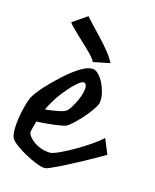

<svg xmlns="http://www.w3.org/2000/svg" viewBox="-137 -779 719 890"><g transform="rotate(20 222.5 -333.5)"><path d="M228.5 -403.3Q220.7 -403.3 207.5 -391.6Q194.3 -379.9 179.2 -360.8Q164.1 -341.8 147.5 -316.4Q130.9 -291 118.2 -263.7Q113.3 -253.9 109.4 -244.1Q105.5 -234.4 101.6 -223.6Q127 -228.5 154.8 -235.8Q182.6 -243.2 196.3 -252Q203.1 -256.8 211.4 -271.5Q219.7 -286.1 227.1 -304.2Q234.4 -322.3 239.3 -342.3Q244.1 -362.3 244.1 -377Q244.1 -387.7 240.2 -395.5Q236.3 -403.3 228.5 -403.3ZM445.3 -125Q427.7 -112.3 404.3 -96.2Q380.9 -80.1 355 -63Q329.1 -45.9 303.2 -29.3Q277.3 -12.7 255.4 0.5Q233.4 13.7 217.8 22Q202.1 30.3 197.3 31.2Q194.3 32.2 189.5 32.2Q172.9 32.2 146 23.9Q119.1 15.6 91.8 3.4Q64.5 -8.8 41.5 -22.9Q18.6 -37.1 10.7 -49.8Q4.9 -60.5 2.4 -77.6Q0 -94.7 0 -117.2Q0 -136.7 2 -158.7Q3.9 -180.7 7.3 -200.7Q10.7 -220.7 15.1 -237.3Q19.5 -253.9 25.4 -263.7Q32.2 -277.3 46.9 -298.3Q61.5 -319.3 80.6 -342.3Q99.6 -365.2 121.1 -388.7Q142.6 -412.1 164.1 -431.2Q185.5 -450.2 205.6 -462.4Q225.6 -474.6 241.2 -475.6Q242.2 -475.6 242.7 -476.1Q243.2 -476.6 245.1 -476.6Q260.7 -476.6 276.4 -462.9Q292 -449.2 303.7 -429.7Q315.4 -410.2 322.8 -388.2Q330.1 -366.2 330.1 -348.6Q330.1 -339.8 329.1 -335.9Q325.2 -320.3 311.5 -297.4Q297.9 -274.4 281.2 -252.4Q264.6 -230.5 249 -213.4Q233.4 -196.3 225.6 -190.4Q219.7 -185.5 204.6 -181.2Q189.5 -176.8 169.4 -172.4Q149.4 -168 127 -164.1Q104.5 -160.2 83 -157.2Q79.1 -137.7 77.1 -123.5Q75.2 -109.4 74.2 -103.5Q76.2 -92.8 85.9 -82Q95.7 -71.3 110.4 -62.5Q125 -53.7 143.1 -48.3Q161.1 -43 179.7 -43Q183.6 -43 188 -43Q192.4 -43 196.3 -43.9Q213.9 -48.8 243.2 -66.4Q272.5 -84 304.2 -106.4Q335.9 -128.9 364.7 -152.8Q393.6 -176.8 409.2 -195.3ZM143.6 -699.2Q151.4 -690.4 174.3 -670.4Q197.3 -650.4 224.6 -626Q252 -601.6 276.9 -575.7Q301.8 -549.8 313.5 -529.3L234.4 -505.9Q232.4 -512.7 221.2 -523.9Q210 -535.2 193.4 -548.8Q176.8 -562.5 157.7 -577.1Q138.7 -591.8 122.1 -605.5Q105.5 -619.1 93.3 -629.4Q81.1 -639.6 78.1 -645.5Z"/></g></svg>

Font: Miniver
Style: Regular
Weight: 400
Designer: Dathan Boardman
Foundry: Open Window
Version: Version 1.000